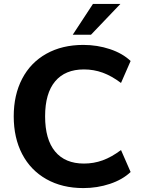

<svg xmlns="http://www.w3.org/2000/svg" viewBox="-20 -950 725 979"><path d="M50 -357Q50 -466 93 -548.5Q136 -631 216.5 -676Q297 -721 405 -721Q476 -721 540.5 -699.5Q605 -678 646 -639L597 -527Q549 -563 503.5 -579.5Q458 -596 408 -596Q312 -596 261 -535Q210 -474 210 -357Q210 -239 261 -177.5Q312 -116 408 -116Q458 -116 503.5 -132.5Q549 -149 597 -185L646 -73Q605 -34 540.5 -12.5Q476 9 405 9Q297 9 216.5 -36.5Q136 -82 93 -164.5Q50 -247 50 -357ZM444 -773H351L454 -930H594Z"/></svg>

Font: Muli ExtraBold
Style: Regular
Weight: 800
Designer: Vernon Adams
Foundry: Vernon Adams
Version: Version 2.000